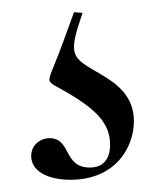

<svg xmlns="http://www.w3.org/2000/svg" viewBox="-20 -19 272 314"><path d="M115 2 101 1C82 53 81 57 66 94C58 114 58 115 75 124C139 159 160 183 160 218C160 243 147 255 127 255C83 255 97 207 61 207C45 207 31 219 31 236C31 262 60 275 95 275C169 275 199 222 199 179C199 139 172 118 144 102C96 74 91 73 115 2Z"/></svg>

Font: Cormorant SC
Style: Regular
Weight: 400
Designer: Christian Thalmann (Catharsis Fonts)
Version: Version 1.000;PS 001.000;hotconv 1.0.70;makeotf.lib2.5.58329